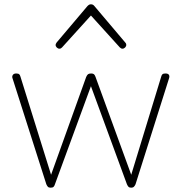

<svg xmlns="http://www.w3.org/2000/svg" viewBox="-20 -856 844 891"><path d="M215 15Q206 15 202 10.5Q198 6 195 -1L38 -493Q35 -501 39.5 -508Q44 -515 55 -515Q65 -515 69 -511.5Q73 -508 75 -500L217 -45L380 -499Q384 -508 388.5 -511.5Q393 -515 403 -515Q412 -515 416 -511.5Q420 -508 423 -500L589 -45L728 -500Q730 -508 734 -511.5Q738 -515 748 -515Q760 -515 764 -508.5Q768 -502 764 -491L609 -1Q606 6 601.5 10.5Q597 15 589 15Q580 15 576 10.5Q572 6 569 -1L402 -456L235 -1Q233 6 229 10.5Q225 15 215 15ZM256 -630Q249 -630 243.5 -635.5Q238 -641 238 -648Q238 -650 239.5 -653Q241 -656 243 -659L386 -828Q391 -833 394.5 -834.5Q398 -836 402 -836Q406 -836 410 -834.5Q414 -833 418 -828L561 -659Q564 -656 565 -653Q566 -650 566 -648Q566 -641 560.5 -635.5Q555 -630 548 -630Q544 -630 541.5 -632Q539 -634 536 -636L402 -784L268 -636Q266 -634 263 -632Q260 -630 256 -630Z"/></svg>

Font: Playwrite CL Thin
Style: Regular
Weight: 100
Designer: Veronika Burian, José Scaglione
Foundry: TypeTogether
Version: Version 1.002